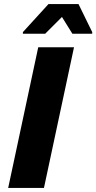

<svg xmlns="http://www.w3.org/2000/svg" viewBox="-20 -919 471 939"><path d="M20 0 167 -688H342L195 0ZM92 -754V-762L217 -899H364L431 -762V-754H334L283 -836L201 -754Z"/></svg>

Font: Saira Thin
Style: Bold Italic
Weight: 700
Italic angle: -12°
Version: Version 1.101